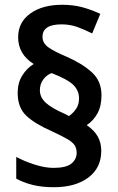

<svg xmlns="http://www.w3.org/2000/svg" viewBox="-20 -783 495 804"><path d="M54 -394Q54 -436 73 -466.5Q92 -497 121 -515Q56 -556 56 -627Q56 -690 107 -726.5Q158 -763 240 -763Q286 -763 323.5 -753Q361 -743 400 -725L366 -643Q334 -659 303.5 -670Q273 -681 238 -681Q158 -681 158 -629Q158 -602 183 -584.5Q208 -567 260 -545Q326 -516 365.5 -479.5Q405 -443 405 -384Q405 -339 388 -308Q371 -277 343 -259Q374 -238 389 -212Q404 -186 404 -151Q404 -80 350 -39.5Q296 1 205 1Q156 1 117.5 -8.5Q79 -18 48 -35V-126Q81 -108 124.5 -94Q168 -80 204 -80Q257 -80 279 -98Q301 -116 301 -143Q301 -161 293 -174Q285 -187 263 -200Q241 -213 198 -233Q125 -265 89.5 -299Q54 -333 54 -394ZM147 -405Q147 -375 172.5 -352Q198 -329 252 -306L269 -297Q286 -309 298.5 -327Q311 -345 311 -371Q311 -403 288 -426.5Q265 -450 196 -477Q175 -469 161 -450Q147 -431 147 -405Z"/></svg>

Font: Noto Sans Telugu SemiCondensed SemiBold
Style: Regular
Weight: 600
Width: 4
Designer: Jelle Bosma - Monotype Design Team
Foundry: Monotype Imaging Inc.
Version: Version 2.005; ttfautohint (v1.8.4.7-5d5b)